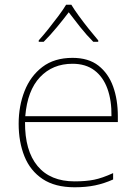

<svg xmlns="http://www.w3.org/2000/svg" viewBox="-20 -783 580 813"><path d="M287 -538Q355 -538 397 -505Q439 -472 459 -416.5Q479 -361 479 -291V-266H86Q85 -145 139 -80Q193 -15 296 -15Q344 -15 378.5 -22Q413 -29 459 -50V-23Q421 -6 382.5 2Q344 10 296 10Q213 10 160.5 -25Q108 -60 83.5 -121Q59 -182 59 -259Q59 -334 84 -397.5Q109 -461 159.5 -499.5Q210 -538 287 -538ZM287 -513Q203 -513 149.5 -456.5Q96 -400 87 -291H452Q453 -357 435 -407Q417 -457 380 -485Q343 -513 287 -513ZM282 -763Q294 -743 314 -715.5Q334 -688 356 -660.5Q378 -633 396 -612V-606H375Q347 -634 319.5 -668.5Q292 -703 271 -731Q250 -703 221.5 -668.5Q193 -634 165 -606H144V-612Q163 -633 185 -660.5Q207 -688 227.5 -715.5Q248 -743 260 -763Z"/></svg>

Font: Noto Sans Khmer Thin
Style: Regular
Weight: 250
Version: Version 2.003